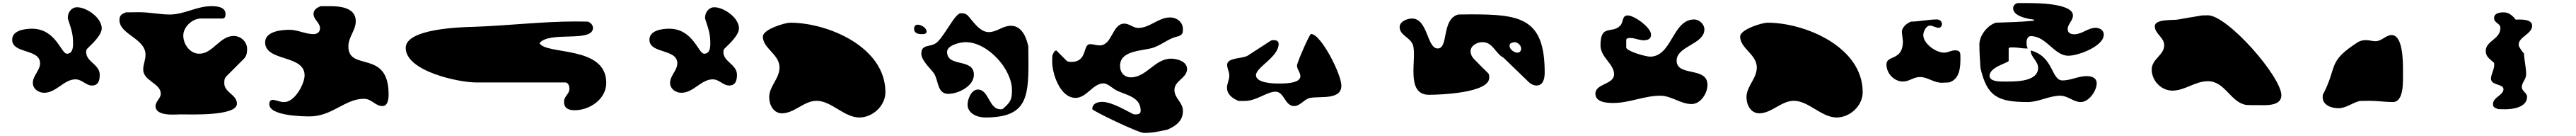

<svg xmlns="http://www.w3.org/2000/svg" viewBox="-20 -787 16711 881"><path d="M193 -250C193 -211 230 -186 266 -186C346 -186 394 -273 470 -273C512 -273 537 -233 577 -233C617 -233 627 -265 627 -302C627 -371 539 -385 539 -450C539 -459 540 -465 547 -473C565 -491 640 -556 640 -603C640 -673 541 -740 480 -740C444 -740 420 -707 420 -673V-667C445 -591 454 -566 454 -505C454 -479 451 -439 414 -439C376 -439 343 -601 187 -601C143 -601 59 -591 59 -530C59 -437 240 -473 240 -377C240 -331 193 -297 193 -250Z M989 -100C989 -31 1119 -46 1151 -46C1218 -46 1517 -34 1517 -115C1517 -175 1435 -187 1435 -248C1435 -265 1435 -279 1449 -293L1563 -407C1580 -424 1583 -447 1583 -470C1583 -516 1543 -554 1496 -554C1405 -554 1361 -439 1273 -439C1212 -439 1169 -500 1169 -557C1169 -612 1227 -667 1283 -667H1423C1441 -667 1443 -684 1443 -696C1443 -744 1384 -747 1350 -747C1256 -747 1175 -693 1082 -693C1015 -693 951 -708 883 -708C870 -708 809 -707 796 -707C768 -695 755 -687 755 -657C755 -563 924 -539 924 -432C924 -399 909 -369 909 -337C909 -262 1023 -248 1023 -180C1023 -149 989 -131 989 -100Z M1727 -112C1727 -35 1951 -33 1989 -33C2136 -33 2217 -147 2341 -147C2392 -147 2414 -100 2461 -100C2498 -100 2501 -150 2501 -176C2501 -470 2240 -321 2240 -486C2240 -548 2288 -590 2288 -650C2288 -738 2186 -747 2121 -747H2061C2038 -739 2014 -724 2014 -697C2014 -660 2056 -640 2056 -604C2056 -579 2038 -566 2014 -566C1961 -566 1912 -594 1858 -594C1808 -594 1700 -585 1700 -513C1700 -386 1956 -435 1956 -299C1956 -243 1892 -126 1825 -126C1821 -126 1809 -126 1808 -127C1802 -127 1760 -140 1754 -140C1733 -142 1727 -128 1727 -112Z M3639 -129C3639 -85 3668 -73 3709 -73C3806 -73 3913 -145 3913 -250C3913 -494 3526 -429 3480 -507C3541 -589 3827 -508 3827 -607C3827 -625 3810 -642 3793 -647C3782 -647 3728 -648 3716 -648C3498 -648 3266 -620 3046 -613C2968 -611 2612 -601 2612 -477C2612 -324 2960 -253 3066 -253H3646C3668 -253 3674 -228 3674 -212C3674 -177 3639 -164 3639 -129Z M4327 -250C4327 -211 4364 -186 4400 -186C4480 -186 4528 -273 4604 -273C4646 -273 4671 -233 4711 -233C4751 -233 4761 -265 4761 -302C4761 -371 4673 -385 4673 -450C4673 -459 4674 -465 4681 -473C4699 -491 4774 -556 4774 -603C4774 -673 4675 -740 4614 -740C4578 -740 4554 -707 4554 -673V-667C4579 -591 4588 -566 4588 -505C4588 -479 4585 -439 4548 -439C4510 -439 4477 -601 4321 -601C4277 -601 4193 -591 4193 -530C4193 -437 4374 -473 4374 -377C4374 -331 4327 -297 4327 -250Z M5277 -134C5374 -134 5456 -26 5555 -26C5642 -26 5724 -102 5724 -190C5724 -482 5352 -640 5106 -640C5072 -640 4929 -597 4929 -550C4929 -473 5037 -436 5037 -350C5037 -277 4970 -229 4970 -157C4970 -108 4998 -53 5053 -53C5133 -53 5196 -134 5277 -134Z M6257 -110C6257 -51 6321 -26 6371 -26C6629 -26 6652 -142 6652 -373C6652 -390 6651 -470 6651 -487C6638 -546 6609 -620 6538 -620C6484 -620 6447 -579 6395 -579C6335 -579 6291 -651 6258 -687C6241 -701 6231 -701 6212 -701C6174 -701 6101 -540 6051 -507C6011 -480 5957 -502 5957 -439C5957 -395 6016 -344 6038 -313C6070 -267 6058 -179 6132 -179C6195 -179 6298 -228 6298 -303C6298 -413 6124 -348 6124 -451C6124 -495 6211 -514 6244 -514C6388 -514 6545 -340 6545 -203C6545 -139 6535 -125 6484 -80C6482 -80 6473 -79 6471 -79C6394 -79 6396 -207 6324 -207C6282 -207 6257 -146 6257 -110ZM5910 -600C5910 -572 5936 -566 5959 -566C5970 -566 5991 -565 5991 -583C5991 -608 5954 -627 5934 -627C5917 -627 5910 -616 5910 -600Z M7066 -80C7066 -70 7364 74 7401 74C7456 74 7486 67 7553 53C7608 29 7654 -3 7654 -68C7654 -126 7599 -149 7599 -205C7599 -264 7681 -282 7681 -340C7681 -389 7617 -407 7577 -407C7472 -407 7418 -286 7316 -286C7274 -286 7246 -317 7246 -360C7246 -466 7400 -455 7467 -480C7528 -503 7559 -538 7627 -553C7654 -564 7654 -577 7654 -598C7654 -644 7615 -674 7570 -674C7495 -674 7439 -606 7365 -606C7331 -606 7307 -634 7274 -634C7194 -634 7197 -493 7114 -493C7093 -493 7073 -501 7052 -501C7002 -501 7038 -386 6930 -386C6921 -386 6906 -387 6900 -393L6833 -460C6832 -461 6823 -457 6820 -453C6817 -450 6808 -431 6807 -427C6806 -421 6806 -393 6806 -387C6806 -308 6858 -153 6957 -153C7031 -153 7069 -247 7140 -247C7163 -247 7200 -215 7213 -207C7271 -172 7380 -166 7380 -70C7380 -50 7365 -46 7350 -46C7347 -46 7336 -46 7333 -47C7289 -68 7195 -127 7130 -127C7097 -127 7066 -115 7066 -80Z M8255 -193C8311 -193 8316 -100 8375 -100C8417 -100 8440 -146 8481 -153C8548 -165 8682 -138 8682 -233C8682 -305 8550 -567 8485 -567C8475 -567 8394 -380 8394 -363C8394 -337 8416 -319 8416 -293C8416 -243 8299 -246 8271 -246C8246 -246 8128 -248 8128 -300C8128 -352 8275 -417 8275 -503C8275 -521 8259 -527 8244 -527C8228 -527 8226 -525 8208 -513C8195 -505 8088 -435 8075 -427C8040 -405 7941 -416 7941 -367C7941 -342 7955 -322 7955 -297C7955 -269 7940 -246 7940 -219C7940 -173 7978 -149 8015 -133H8055C8132 -133 8198 -193 8255 -193Z M9060 -612C9060 -556 9131 -546 9147 -493C9173 -408 9095 -173 9250 -173C9324 -173 9641 -185 9641 -283C9641 -294 9642 -305 9634 -313C9619 -327 9554 -392 9540 -407C9529 -419 9520 -437 9520 -454C9520 -493 9564 -514 9597 -514C9666 -514 9680 -441 9734 -413L9900 -253C9912 -242 9931 -233 9947 -233C9994 -233 10001 -282 10001 -318C10001 -672 9841 -694 9520 -694C9508 -694 9452 -693 9440 -693C9330 -663 9379 -473 9307 -473C9236 -473 9244 -667 9140 -667C9109 -667 9060 -648 9060 -612ZM9773 -490C9773 -508 9786 -510 9800 -513C9801 -513 9803 -514 9804 -514C9825 -514 9848 -494 9848 -473C9848 -458 9841 -446 9824 -446C9803 -446 9773 -467 9773 -490Z M10751 -167C10823 -167 10883 -113 10954 -113C11013 -113 11057 -183 11057 -237C11057 -358 10857 -288 10857 -394C10857 -490 11037 -499 11037 -597C11037 -631 11003 -661 10971 -661C10829 -661 10828 -420 10684 -420C10658 -420 10530 -455 10530 -480V-527C10530 -541 10548 -541 10556 -541C10586 -541 10613 -526 10643 -526C10669 -526 10691 -534 10691 -563C10691 -609 10582 -687 10540 -687C10500 -687 10514 -643 10490 -620C10437 -566 10363 -633 10363 -493C10363 -415 10451 -374 10451 -306C10451 -238 10330 -247 10330 -180C10330 -123 10407 -120 10446 -120C10551 -120 10647 -167 10751 -167Z M11617 -134C11714 -134 11796 -26 11895 -26C11982 -26 12064 -102 12064 -190C12064 -482 11692 -640 11446 -640C11412 -640 11269 -597 11269 -550C11269 -473 11377 -436 11377 -350C11377 -277 11310 -229 11310 -157C11310 -108 11338 -53 11393 -53C11473 -53 11536 -134 11617 -134Z M12435 -288C12487 -288 12523 -251 12578 -251C12585 -251 12617 -253 12624 -253C12693 -273 12698 -349 12698 -408C12698 -441 12700 -461 12664 -461C12638 -461 12617 -446 12592 -446C12538 -446 12457 -505 12457 -560C12457 -581 12475 -621 12500 -621C12503 -621 12510 -620 12511 -620C12515 -619 12547 -607 12551 -607C12568 -605 12578 -617 12578 -631C12578 -649 12563 -661 12546 -661C12491 -661 12435 -648 12378 -647C12352 -638 12318 -611 12318 -580C12318 -575 12324 -532 12324 -527C12324 -526 12325 -521 12325 -520C12325 -390 12218 -432 12218 -370C12218 -311 12268 -259 12325 -259C12366 -259 12394 -288 12435 -288Z M12828 -347C12870 -164 12938 -126 13134 -126C13207 -126 13273 -167 13346 -167C13395 -167 13431 -126 13479 -126C13531 -126 13582 -198 13582 -247C13582 -285 13547 -294 13517 -294C13463 -294 13414 -266 13361 -266C13285 -266 13306 -419 13155 -460L13154 -457C13154 -419 13202 -390 13202 -348C13202 -249 13032 -259 12964 -259C12941 -259 12887 -262 12887 -296C12887 -354 13011 -380 13011 -393V-473C13011 -475 13018 -480 13021 -480H13040C13069 -480 13096 -473 13125 -473H13135C13127 -487 13127 -500 13127 -515C13127 -530 13134 -553 13155 -553C13256 -553 13306 -426 13398 -426C13462 -426 13628 -487 13628 -563C13628 -592 13600 -607 13575 -607C13526 -607 13487 -565 13437 -565C13415 -565 13394 -572 13394 -599C13394 -632 13428 -653 13428 -687C13428 -767 13183 -767 13141 -767H13068C13051 -762 13040 -750 13040 -733C13040 -682 13135 -664 13175 -660V-653C13100 -645 12995 -642 12928 -640C12873 -623 12821 -557 12821 -499C12821 -448 12825 -396 12828 -347Z M14303 -261C14416 -261 14449 -124 14553 -107C14564 -106 14615 -106 14626 -106C14673 -106 14780 -96 14780 -170C14780 -290 14431 -688 14303 -688C14294 -688 14268 -687 14266 -687C14250 -685 14122 -663 14106 -660C14077 -655 13959 -665 13959 -617C13959 -568 14020 -545 14020 -494C14020 -429 13939 -406 13939 -336C13939 -265 14000 -200 14073 -200C14154 -200 14221 -261 14303 -261Z M15048 -157C15048 -106 15105 -86 15149 -86C15201 -86 15239 -121 15289 -133C15298 -133 15342 -134 15352 -134C15403 -134 15453 -126 15503 -126C15577 -126 15569 -263 15569 -321C15569 -370 15573 -560 15495 -560C15459 -560 15430 -520 15392 -520C15371 -520 15350 -527 15328 -527C15310 -527 15291 -523 15275 -513C15075 -384 15148 -361 15049 -173C15049 -171 15048 -159 15048 -157Z M16153 -113C16153 -91 16165 -89 16187 -80C16193 -80 16224 -79 16230 -79C16278 -79 16374 -90 16374 -160C16374 -186 16340 -196 16340 -223C16340 -254 16368 -272 16368 -306C16368 -351 16356 -394 16354 -440C16346 -449 16322 -480 16320 -493C16313 -546 16407 -566 16407 -620C16407 -668 16321 -660 16300 -660C16279 -687 16256 -707 16222 -707C16199 -707 16160 -702 16160 -671C16160 -636 16201 -637 16201 -606C16201 -532 16106 -523 16106 -457C16106 -420 16130 -407 16160 -380C16160 -378 16161 -369 16161 -367C16161 -335 16140 -307 16140 -277C16140 -233 16221 -244 16221 -210C16221 -169 16153 -158 16153 -113Z"/></svg>

Font: CISF Camouflage Kit
Style: Ste
Weight: 400
Designer: Robert Jablonski, Jasper
Foundry: Cannot Into Space Fonts
Version: Version 1.27